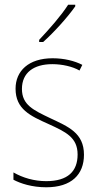

<svg xmlns="http://www.w3.org/2000/svg" viewBox="-20 -784 416 814"><path d="M299 -757V-764H269C238 -716 191 -663 146 -615V-606H163C208 -646 266 -710 299 -757ZM336 -128C336 -221 269 -247 193 -283C122 -317 73 -339 73 -407C73 -476 123 -512 202 -512C243 -512 288 -502 317 -485L329 -509C296 -526 252 -537 203 -537C101 -537 46 -483 46 -408C46 -321 108 -293 186 -258C258 -225 309 -202 309 -129C309 -58 268 -16 176 -16C125 -16 77 -30 37 -53V-22C67 -6 116 10 176 10C283 10 336 -44 336 -128Z"/></svg>

Font: Noto Sans Oriya Cond Thin
Style: Regular
Weight: 100
Width: 3
Designer: Amélie Bonet and Sol Matas
Foundry: Google LLC
Version: Version 2.006